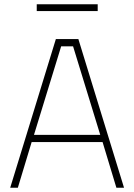

<svg xmlns="http://www.w3.org/2000/svg" viewBox="-20 -884 632 904"><path d="M28 0 243 -700H349L564 0H528L463 -215H129L64 0ZM268 -666 140 -249H452L324 -666ZM153 -832V-864H440V-832Z"/></svg>

Font: Titillium Web[RUS by Daymarius]
Style: Regular
Weight: 200
Designer: Cyrillization by Daymarius
Foundry: Cyrillization by Daymarius
Version: Version 1.002 September 11, 2018